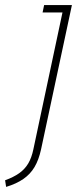

<svg xmlns="http://www.w3.org/2000/svg" viewBox="-39 -520 302 753"><path d="M122 66 243 -500H134L128 -471H206L92 65Q85 99 71.5 121.5Q58 144 36 159.5Q14 175 -19 187L-15 213Q25 201 52.5 182Q80 163 96.5 135Q113 107 122 66Z"/></svg>

Font: Advent Pro ExtraLight
Style: Italic
Weight: 250
Italic angle: -12°
Version: Version 3.000